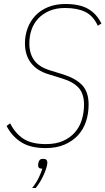

<svg xmlns="http://www.w3.org/2000/svg" viewBox="-20 -730 528 962"><path d="M209 12Q132 12 85.5 -18Q39 -48 13 -99L31 -112Q56 -62 97 -35Q138 -8 210 -8Q260 -8 296 -24Q332 -40 355.5 -67Q379 -94 390 -130Q401 -166 401 -206Q401 -260 374 -290Q347 -320 291 -337L223 -358Q164 -376 134.5 -415.5Q105 -455 105 -513Q105 -553 118.5 -589Q132 -625 157.5 -652Q183 -679 221 -694.5Q259 -710 308 -710Q380 -710 422.5 -685Q465 -660 488 -612L470 -601Q447 -651 407 -670.5Q367 -690 306 -690Q261 -690 227.5 -675.5Q194 -661 171.5 -637Q149 -613 138 -581Q127 -549 127 -513Q127 -462 151 -428.5Q175 -395 229 -378L297 -357Q360 -337 392 -303Q424 -269 424 -206Q424 -161 411 -121.5Q398 -82 371 -52.5Q344 -23 303.5 -5.5Q263 12 209 12ZM197 66Q209 66 213 71.5Q217 77 217 82Q217 85 217 88Q217 91 216 96Q211 121 195.5 153.5Q180 186 159 212H141Q162 186 174.5 159.5Q187 133 192 115Q178 115 174.5 110Q171 105 171 99Q171 97 171 93.5Q171 90 173 83Q175 77 179 71.5Q183 66 197 66Z"/></svg>

Font: IBM Plex Sans Cond Thin
Style: Italic
Weight: 100
Width: 3
Italic angle: -11°
Designer: Mike Abbink, Paul van der Laan, Pieter van Rosmalen
Foundry: Bold Monday
Version: Version 1.3